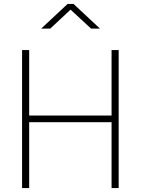

<svg xmlns="http://www.w3.org/2000/svg" viewBox="-20 -954 714 974"><path d="M546 0V-334H128V0H92V-700H128V-368H546V-700H582V0ZM189 -809 323 -934H353L487 -809H442L338 -905L235 -809Z"/></svg>

Font: Titillium Web[RUS by Daymarius]
Style: Regular
Weight: 200
Designer: Cyrillization by Daymarius
Foundry: Cyrillization by Daymarius
Version: Version 1.002 September 11, 2018